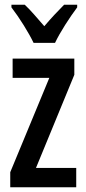

<svg xmlns="http://www.w3.org/2000/svg" viewBox="-20 -786 360 806"><path d="M121 -606H211C232 -651 274 -715 304 -755V-766H249C218 -734 199 -715 166 -676C137 -709 108 -744 84 -766H28V-755C62 -711 101 -648 121 -606ZM300 0V-81H131L292 -472V-540H33V-459H187L23 -63V0Z"/></svg>

Font: Noto Sans Lao ExtraCondensed Medium
Style: Regular
Weight: 500
Width: 2
Designer: Monotype Design Team
Foundry: Monotype Imaging Inc.
Version: Version 2.003